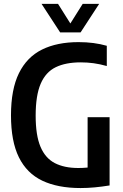

<svg xmlns="http://www.w3.org/2000/svg" viewBox="-20 -968 640 996"><path d="M398 7.5Q279.5 7.5 199.2 -30.8Q119 -69 78 -152Q37 -235 37 -369.5Q37 -504.5 78.2 -588.2Q119.5 -672 197.8 -710.8Q276 -749.5 387.5 -749.5Q428 -749.5 464.2 -744.8Q500.5 -740 534 -730.5V-625.5Q498.5 -635.5 465.8 -640Q433 -644.5 398.5 -644.5Q320.5 -644.5 268.8 -619.2Q217 -594 191 -533.5Q165 -473 165 -368Q165 -266 190 -206.8Q215 -147.5 264.2 -122Q313.5 -96.5 386 -96.5Q408.5 -96.5 430.5 -98.5Q452.5 -100.5 471.5 -104L434.5 -70V-360H548.5V-6Q508.5 0.5 471 4Q433.5 7.5 398 7.5ZM292 -800 195.5 -948H281L353 -833.5H337L409 -948H494.5L398 -800Z"/></svg>

Font: Encode Sans SC Condensed SemiBold
Style: Regular
Weight: 600
Width: 3
Designer: Multiple Designers
Foundry: Impallari Type
Version: Version 3.002